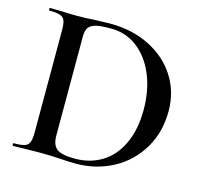

<svg xmlns="http://www.w3.org/2000/svg" viewBox="-94 -731 888 840"><g transform="rotate(15 350.0 -311.5)"><path d="M245 1Q230 0 207 -1Q184 -2 156 -2L85 -1Q66 0 32 0Q30 0 30 -6Q30 -12 32 -12Q66 -12 81.5 -17Q97 -22 103 -36.5Q109 -51 109 -81V-544Q109 -574 103.5 -588Q98 -602 82 -607.5Q66 -613 33 -613Q31 -613 31 -619Q31 -625 33 -625L86 -624Q130 -622 156 -622Q195 -622 237 -625Q287 -627 304 -627Q406 -627 485 -587Q564 -547 607.5 -478Q651 -409 651 -323Q651 -226 606 -151.5Q561 -77 485 -36.5Q409 4 318 4Q287 4 245 1ZM544 -301Q544 -387 515.5 -456.5Q487 -526 435 -566.5Q383 -607 314 -607Q271 -607 248.5 -602Q226 -597 215 -583.5Q204 -570 204 -542V-92Q204 -51 225.5 -33.5Q247 -16 308 -16Q377 -16 430.5 -49Q484 -82 514 -146.5Q544 -211 544 -301Z"/></g></svg>

Font: Cormorant Garamond SemiBold
Style: Regular
Weight: 600
Designer: Christian Thalmann (Catharsis Fonts)
Foundry: Catharsis Fonts
Version: Version 4.000